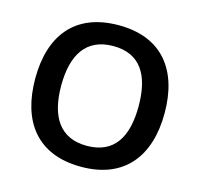

<svg xmlns="http://www.w3.org/2000/svg" viewBox="-106 -839 1002 963"><g transform="rotate(15 395.0 -357.5)"><path d="M731 -358C731 -580 622 -725 396 -725C166 -725 59 -579 59 -359C59 -137 166 10 395 10C622 10 731 -137 731 -358ZM194 -358C194 -519 256 -617 396 -617C537 -617 596 -519 596 -358C596 -197 537 -99 395 -99C256 -99 194 -197 194 -358Z"/></g></svg>

Font: Noto Sans Myanmar SemiBold
Style: Regular
Weight: 600
Designer: Monotype Design Team
Foundry: Monotype Imaging Inc.
Version: Version 2.107